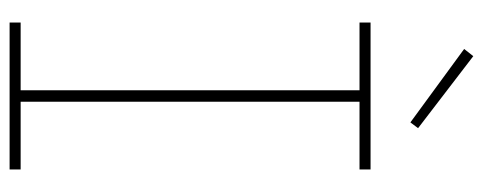

<svg xmlns="http://www.w3.org/2000/svg" viewBox="-323 -683 1006 400"><g transform="rotate(90 180.0 -483.0)"><path d="M97 -966 247 -851 235 -835 82 -947ZM27 -729V-752H333V-729H192V-23H333V0H27V-23H168V-729Z"/></g></svg>

Font: Hepta Slab ExtraLight ExtraLight
Style: Regular
Weight: 250
Version: Version 1.102